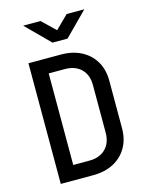

<svg xmlns="http://www.w3.org/2000/svg" viewBox="-137 -1036 874 1122"><g transform="rotate(-15 300.0 -475.0)"><path d="M88 0V-730H284Q355 -730 407.5 -702.5Q460 -675 489 -625.5Q518 -576 518 -509V-222Q518 -155 489 -105Q460 -55 407.5 -27.5Q355 0 284 0ZM187 -88H284Q347 -88 383 -124Q419 -160 419 -222V-509Q419 -571 383 -606.5Q347 -642 284 -642H187ZM255 -810 115 -950H220L300 -873L378 -950H485L346 -810Z"/></g></svg>

Font: Tiny Medium
Style: Regular
Weight: 500
Monospace: yes
Designer: Philipp Nurullin, Konstantin Bulenkov
Foundry: JetBrains
Version: Version 2.251; ttfautohint (v1.8.4.7-5d5b)